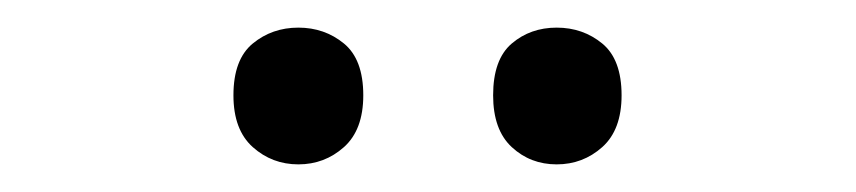

<svg xmlns="http://www.w3.org/2000/svg" viewBox="-20 -750 620 139"><path d="M149 -681Q149 -707 163 -718.5Q177 -730 196 -730Q215 -730 229 -718.5Q243 -707 243 -681Q243 -656 229 -643.5Q215 -631 196 -631Q177 -631 163 -643.5Q149 -656 149 -681ZM337 -681Q337 -707 350.5 -718.5Q364 -730 383 -730Q402 -730 416 -718.5Q430 -707 430 -681Q430 -656 416 -643.5Q402 -631 383 -631Q364 -631 350.5 -643.5Q337 -656 337 -681Z"/></svg>

Font: Noto Sans Tifinagh Adrar
Style: Regular
Weight: 400
Designer: JamraPatel
Foundry: JamraPatel LLC
Version: Version 2.006; ttfautohint (v1.8.4.7-5d5b)